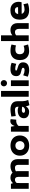

<svg xmlns="http://www.w3.org/2000/svg" viewBox="2144 -2932 807 5135"><g transform="rotate(-90 2547.5 -364.5)"><path d="M705.6 -275.4Q708 -315.4 689.9 -341.6Q671.9 -367.7 629.4 -367.7Q589.4 -367.7 559.8 -355.7Q530.3 -343.8 504.4 -317.9L480 -421.9Q525.9 -454.1 570.3 -471.2Q614.7 -488.3 673.8 -488.3Q734.4 -488.3 775.9 -463.9Q817.4 -439.5 837.9 -396.5Q858.4 -353.5 858.9 -297.9V0H705.6ZM65.9 -475.6H199.2L220.2 -409.7L219.2 0H64.9ZM385.3 -275.4Q384.8 -301.8 377.7 -322.3Q370.6 -342.8 354 -355.2Q337.4 -367.7 310.5 -367.7Q285.2 -367.7 265.6 -358.4Q246.1 -349.1 229 -330.3Q211.9 -311.5 190.4 -278.8V-397.5Q225.1 -432.1 248.8 -450.4Q272.5 -468.8 299.8 -478.5Q327.1 -488.3 364.7 -488.3Q421.9 -488.3 460.7 -463.9Q499.5 -439.5 518.8 -396.5Q538.1 -353.5 538.6 -297.9V0H385.3Z M1220.7 12.2Q1140.5 12.2 1079.6 -18.5Q1018.6 -49.1 985.2 -105.4Q951.7 -161.6 951.7 -235.5Q951.7 -310.3 985.1 -367.6Q1018.6 -424.8 1079.5 -456.1Q1140.5 -487.3 1220.7 -487.3Q1302.2 -487.3 1364 -456.1Q1425.8 -424.8 1459 -367.7Q1492.2 -310.5 1491.7 -235.4Q1491.7 -161.1 1458 -105.1Q1424.4 -49.1 1363 -18.5Q1301.6 12.2 1220.7 12.2ZM1222.7 -113.8Q1257.3 -113.8 1283.6 -128.8Q1309.9 -143.9 1325.1 -171.6Q1340.3 -199.2 1340.8 -235.4Q1339.8 -271.5 1324.7 -299.1Q1309.6 -326.7 1283.1 -341.6Q1256.6 -356.4 1222.7 -356.4Q1187.1 -356.4 1159.9 -341.6Q1132.8 -326.7 1117.7 -299.2Q1102.5 -271.6 1102.5 -235.4Q1102.5 -199.2 1117.3 -171.5Q1132 -143.9 1159.2 -128.8Q1186.5 -113.8 1222.7 -113.8Z M1593.3 -475.6H1726.6L1747.6 -360.8L1746.6 0H1592.3ZM1732.4 -327.1Q1754.4 -428.2 1803.2 -467.3Q1852.1 -506.3 1928.2 -483.4L1914.6 -334Q1853.5 -340.3 1808.1 -319.6Q1762.7 -298.8 1732.4 -252.4Z M2302.2 19Q2260.3 -73.2 2260.3 -160.2V-294.9Q2260.3 -333 2239 -350.6Q2217.8 -368.2 2176.3 -368.2Q2150.4 -368.2 2101.8 -362.3Q2053.2 -356.4 2011.7 -346.7L1998 -465.8Q2073.2 -478 2114 -483.2Q2154.8 -488.3 2182.6 -488.3Q2293 -488.3 2350.1 -441.4Q2407.2 -394.5 2407.7 -301.8L2408.7 -161.1Q2409.2 -88.9 2441.4 -13.7ZM2129.4 11.2Q2078.6 11.2 2038.8 -3.9Q1999 -19 1975.8 -50.8Q1952.6 -82.5 1952.6 -129.9Q1952.6 -180.7 1978 -217.8Q2003.4 -254.9 2050.5 -274.7Q2097.7 -294.4 2161.1 -294.4Q2198.2 -294.4 2236.6 -281.5Q2274.9 -268.6 2311 -243.2L2312.5 -160.2Q2287.1 -170.9 2249.8 -177.5Q2212.4 -184.1 2173.3 -184.1Q2137.7 -184.1 2117.4 -170.9Q2097.2 -157.7 2097.7 -134.3Q2097.7 -118.2 2115.7 -107.9Q2133.8 -97.7 2162.1 -97.7Q2190.9 -97.7 2213.1 -108.9Q2235.4 -120.1 2247.8 -139.2Q2260.3 -158.2 2260.3 -180.2L2275.4 -110.4Q2275.4 -80.6 2254.2 -52.2Q2232.9 -23.9 2198.7 -6.3Q2164.6 11.2 2129.4 11.2Z M2528.3 -740.2H2682.6V0H2528.3Z M2889.6 -580.6Q2866.4 -580.6 2847.3 -591.6Q2828.1 -602.5 2817.1 -621.8Q2806.2 -641.2 2806.2 -664.6Q2806.2 -687.5 2817.1 -706.5Q2828.1 -725.6 2847.3 -736.6Q2866.4 -747.6 2889.6 -747.6Q2913.1 -747.6 2931.9 -736.6Q2950.7 -725.6 2961.7 -706.5Q2972.7 -687.5 2972.7 -664.3Q2972.7 -641.1 2961.9 -621.8Q2951.2 -602.5 2932.2 -591.6Q2913.3 -580.6 2889.6 -580.6ZM2812.5 -475.6H2966.8V0H2812.5Z M3234.4 12.2Q3193.4 11.7 3150.9 2.2Q3108.4 -7.3 3064 -25.9L3100.1 -146.5Q3139.6 -128.4 3173.1 -119.6Q3206.5 -110.8 3234.4 -110.4Q3268.6 -110.8 3285.2 -120.6Q3301.8 -130.4 3302.2 -150.4Q3302.2 -164.6 3292 -173.1Q3281.7 -181.6 3266.8 -186.3Q3252 -190.9 3223.6 -197.3Q3179.2 -207 3150.1 -218.3Q3121.1 -229.5 3099.9 -256.6Q3078.6 -283.7 3078.6 -331.5Q3079.1 -409.7 3125.7 -448.7Q3172.4 -487.8 3265.1 -487.8Q3363.8 -487.8 3436 -457L3408.2 -333.5Q3339.4 -360.4 3279.8 -360.4Q3252.4 -359.9 3240.7 -355.2Q3229 -350.6 3228 -336.4Q3228 -326.7 3236.6 -320.1Q3245.1 -313.5 3258.3 -309.1Q3271.5 -304.7 3295.4 -298.3Q3341.3 -285.6 3371.6 -272.5Q3401.9 -259.3 3424.8 -231Q3447.8 -202.6 3447.8 -155.3Q3447.8 -71.3 3394.5 -29.5Q3341.3 12.2 3234.4 12.2Z M3749 11.2Q3673.3 11.2 3619.1 -18.6Q3564.9 -48.3 3536.4 -104.2Q3507.8 -160.2 3507.8 -236.8Q3507.8 -313 3536.9 -369.6Q3565.9 -426.3 3621.8 -457Q3677.7 -487.8 3755.9 -487.3Q3802.7 -487.8 3847.9 -480.2Q3893.1 -472.7 3924.3 -460L3899.9 -339.8Q3877.9 -347.2 3852.1 -352.1Q3826.2 -356.9 3796.4 -356.9Q3749.5 -356.9 3720.5 -343.5Q3691.4 -330.1 3678.2 -304.2Q3665 -278.3 3665 -239.3Q3665 -197.8 3679.7 -170.2Q3694.3 -142.6 3722.2 -129.4Q3750 -116.2 3790.5 -116.2Q3816.4 -116.2 3836.9 -120.6Q3857.4 -125 3891.1 -135.3L3925.8 -17.1Q3882.3 -3.9 3835.9 3.7Q3789.6 11.2 3749 11.2Z M4343.3 -255.9Q4343.3 -305.2 4322 -336.4Q4300.7 -367.7 4252.4 -367.7Q4215.1 -367.7 4183.7 -345.7Q4152.3 -323.7 4132.3 -283.7L4137.2 -397.5Q4196.9 -488.3 4311.5 -488.3Q4372.2 -488.3 4413.9 -463.9Q4455.6 -439.5 4476.1 -396.5Q4496.6 -353.5 4496.6 -297.9V0H4343.3ZM4016.6 -740.7H4170.9V0H4016.6Z M4842.8 11.2Q4722.2 11.2 4655.5 -50.5Q4588.9 -112.3 4588.9 -240.7Q4588.9 -320.8 4618.4 -376.7Q4647.9 -432.6 4703.9 -461.2Q4759.8 -489.7 4837.9 -489.7Q4932.6 -489.7 4988.8 -444.1Q5044.9 -398.4 5060.1 -329.1Q5075.2 -259.8 5054.2 -190.4L4644.5 -187.5L4648.9 -282.2L4922.4 -285.2Q4924.8 -307.6 4917.5 -326.7Q4910.2 -345.7 4890.9 -357.7Q4871.6 -369.6 4839.4 -369.6Q4785.2 -370.1 4760.3 -334.7Q4735.4 -299.3 4735.4 -240.2Q4735.4 -203.1 4749.5 -174.1Q4763.7 -145 4791.7 -128.2Q4819.8 -111.3 4859.9 -111.3Q4892.6 -111.3 4929.2 -118.7Q4965.8 -126 5002.4 -140.1L5027.3 -22.9Q4992.7 -8.3 4939.5 1.5Q4886.2 11.2 4842.8 11.2Z"/></g></svg>

Font: DavidDev Light
Style: Regular
Weight: 300
Designer: David.dev
Foundry: David.dev
Version: Version 1.001;FEAKit 1.0